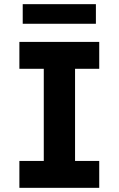

<svg xmlns="http://www.w3.org/2000/svg" viewBox="-20 -901 570 921"><path d="M73 0V-129H190V-571H73V-700H456V-571H340V-129H456V0ZM89 -787V-881H440V-787Z"/></svg>

Font: Readex Pro SemiBold
Style: Regular
Weight: 600
Designer: Bonnie Shaver-Troup, Thomas Jockin
Foundry: Lexend
Version: Version 1.204; ttfautohint (v1.8.4.7-5d5b)